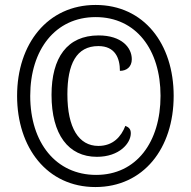

<svg xmlns="http://www.w3.org/2000/svg" viewBox="-20 -745 770 775"><path d="M365 10C559 10 681 -146 681 -358C681 -568 561 -725 366 -725C172 -725 49 -568 49 -358C49 -149 170 10 365 10ZM368 -39C206 -39 102 -169 102 -358C102 -544 203 -676 366 -676C529 -676 628 -545 628 -358C628 -172 531 -39 368 -39ZM371 -112C462 -112 508 -167 508 -207C508 -223 501 -231 486 -237C469 -193 436 -156 377 -156C298 -156 252 -229 252 -364C252 -486 288 -559 377 -559C445 -559 464 -510 464 -459C491 -459 512 -475 512 -506C512 -553 471 -602 378 -602C251 -602 188 -512 188 -362C188 -202 256 -112 371 -112Z"/></svg>

Font: Noto Serif Tamil Condensed SemiBold
Style: Regular
Weight: 600
Width: 3
Designer: Indian Type Foundry, Tom Grace, and the Monotype Design Team
Foundry: Monotype Imaging Inc.
Version: Version 2.004